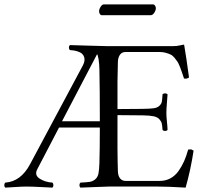

<svg xmlns="http://www.w3.org/2000/svg" viewBox="-27 -857 938 882"><path d="M665 -787.1H440.9Q435.1 -787.1 431.6 -793Q428.2 -798.8 428.2 -805.2Q428.2 -814.9 435.3 -825.9Q442.4 -836.9 450.2 -836.9H674.8Q681.2 -836.9 685.1 -831.1Q689 -825.2 689 -819.8Q689 -809.6 681.6 -798.3Q674.3 -787.1 665 -787.1ZM431.6 -271H244.1L144 -79.1Q130.4 -52.7 154.8 -36.6Q179.2 -20.5 213.9 -18.1Q218.3 -13.7 218.3 -6.6Q218.3 0.5 213.9 4.9Q200.7 4.4 159.7 2.2Q118.7 0 95.2 0Q73.7 0 43.2 2.2Q12.7 4.4 -2.9 4.9Q-7.3 0.5 -7.3 -6.6Q-7.3 -13.7 -2.9 -18.1Q68.4 -22.9 110.8 -102.1L354 -557.1Q358.9 -566.9 360.6 -575.9Q362.3 -585 359.9 -594Q357.4 -603 350.1 -609.9Q342.8 -616.7 328.4 -621.3Q314 -626 293.9 -627Q289.6 -631.3 289.6 -638.4Q289.6 -645.5 293.9 -649.9Q315.4 -649.4 383.1 -647.2Q450.7 -645 467.8 -645H766.6Q777.3 -645 784.9 -646Q792.5 -647 801.8 -648.9L815.4 -651.9Q819.3 -651.9 819.3 -648.9Q820.8 -642.6 829.3 -586.2Q837.9 -529.8 841.3 -501Q832 -496.1 830.8 -495.8Q829.6 -495.6 818.4 -496.1L808.6 -525.4Q806.2 -533.2 799.6 -549.8Q793 -566.4 788.3 -573.5Q783.7 -580.6 774.9 -591.3Q766.1 -602.1 756.8 -606.4Q747.6 -610.8 734.4 -614.5Q721.2 -618.2 705.6 -618.2H550.3Q533.2 -618.2 524.4 -606Q515.6 -593.8 514.6 -574.2Q513.2 -537.6 512.7 -483.2Q512.2 -428.7 512.7 -392.6V-356L628.4 -356.9Q661.6 -357.4 678.5 -359.6Q695.3 -361.8 704.8 -370.6Q714.4 -379.4 716.3 -389.6Q718.3 -399.9 719.7 -423.8Q724.1 -428.2 731.2 -428.2Q738.3 -428.2 742.7 -423.8Q742.2 -411.6 739.7 -384Q737.3 -356.4 737.3 -337.9Q737.3 -322.3 739.7 -299.6Q742.2 -276.9 742.7 -259.8Q738.3 -255.4 731.2 -255.4Q724.1 -255.4 719.7 -259.8Q718.3 -280.3 716.1 -289.8Q713.9 -299.3 705.1 -309.3Q696.3 -319.3 678 -323Q659.7 -326.7 628.4 -327.1L512.7 -328.1Q511.7 -152.3 514.6 -68.8Q515.6 -48.3 524.9 -37.1Q534.2 -25.9 550.3 -25.9H706.5Q733.9 -25.9 755.9 -37.8Q777.8 -49.8 793.2 -71.5Q808.6 -93.3 818.8 -116.7Q829.1 -140.1 837.4 -169.9Q849.1 -171.4 851.1 -170.9Q853 -170.4 862.3 -165Q848.6 -75.2 825.7 4.9Q745.1 0 697.3 0H472.7Q457.5 0 411.9 2.2Q366.2 4.4 342.3 4.9Q337.9 0.5 337.9 -6.6Q337.9 -13.7 342.3 -18.1Q372.1 -19.5 385.7 -21.7Q399.4 -23.9 410.6 -33.4Q421.9 -43 425.3 -59.8Q428.7 -76.7 429.7 -108.9Q431.6 -173.3 431.6 -271ZM429.7 -536.1Q429.2 -564 425.8 -585Q421.9 -606.4 418.9 -607.9L257.8 -299.8H431.6V-320.8Q431.6 -442.9 429.7 -536.1Z"/></svg>

Font: Linux Libertine Display G
Style: Regular
Weight: 400
Designer: Philipp H. Poll
Foundry: Philipp H. Poll
Version: Version 5.0.9